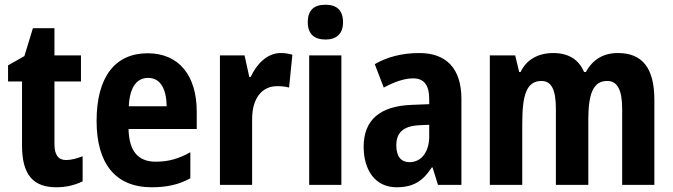

<svg xmlns="http://www.w3.org/2000/svg" viewBox="-20 -781 2843 811"><path d="M259 -105C226 -105 210 -127 210 -172V-437H322V-547H210V-662H119L83 -544L14 -505V-437H73V-166C73 -41 122 10 218 10C262 10 298 0 329 -15V-121C305 -112 282 -105 259 -105Z M604 -556C466 -556 388 -456 388 -270C388 -92 466 10 621 10C687 10 737 -2 784 -28V-138C734 -110 691 -98 638 -98C562 -98 525 -144 523 -236H811V-309C811 -463 735 -556 604 -556ZM606 -452C657 -452 683 -406 684 -332H524C528 -415 559 -452 606 -452Z M1165 -557C1108 -557 1063 -509 1039 -456H1033L1013 -547H909V0H1045V-278C1045 -369 1089 -417 1150 -417C1172 -417 1188 -415 1201 -411L1215 -550C1198 -555 1181 -557 1165 -557Z M1355 -761C1307 -761 1280 -739 1280 -687C1280 -637 1308 -614 1355 -614C1400 -614 1429 -637 1429 -687C1429 -738 1402 -761 1355 -761ZM1422 -547H1286V0H1422Z M1751 -557C1678 -557 1614 -540 1563 -510L1601 -411C1647 -436 1689 -450 1725 -450C1770 -450 1793 -423 1793 -362V-341L1718 -338C1586 -333 1516 -275 1516 -161C1516 -65 1563 10 1655 10C1727 10 1767 -17 1804 -74H1807L1830 0H1929V-363C1929 -491 1866 -557 1751 -557ZM1750 -252 1793 -254V-205C1793 -137 1758 -96 1710 -96C1675 -96 1654 -119 1654 -167C1654 -220 1682 -248 1750 -252Z M2590 -557C2528 -557 2483 -529 2455 -477H2447C2427 -525 2386 -557 2317 -557C2252 -557 2203 -528 2179 -477H2173L2156 -547H2049V0H2186V-259C2186 -377 2203 -439 2267 -439C2309 -439 2328 -403 2328 -322V0H2465V-275C2465 -384 2485 -439 2545 -439C2587 -439 2608 -403 2608 -321V0H2744V-359C2744 -494 2693 -557 2590 -557Z"/></svg>

Font: Noto Sans Georgian Condensed Bold
Style: Regular
Weight: 700
Width: 3
Designer: Monotype Design Team, Akaki Razmadze
Foundry: Google LLC
Version: Version 2.005